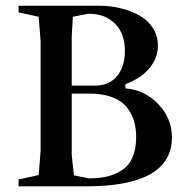

<svg xmlns="http://www.w3.org/2000/svg" viewBox="-20 -661 673 681"><path d="M45.9 0V-24.4L117.2 -40L124 -126V-515.6L117.2 -601.6L45.9 -617.2V-640.6H333Q370.1 -640.6 405.5 -632.3Q440.9 -624 471.7 -607.7Q502.4 -591.3 521.2 -563.2Q540 -535.2 540 -499Q540 -454.6 509.5 -418.5Q479 -382.3 424.8 -362.3V-347.7Q493.7 -341.8 541.7 -291.5Q589.8 -241.2 589.8 -173.8Q589.8 0 284.2 0ZM234.4 -357.4H317.4Q367.2 -357.4 395 -390.9Q422.9 -424.3 422.9 -480.5Q422.9 -542.5 387.7 -577.4Q352.5 -612.3 293.9 -612.3L238.3 -601.6L234.4 -530.3ZM294.9 -28.3Q332 -28.3 360.6 -35.2Q389.2 -42 413.3 -57.9Q437.5 -73.7 450.2 -103.3Q462.9 -132.8 462.9 -174.8Q462.9 -207 454.8 -233.4Q446.8 -259.8 428.5 -282Q410.2 -304.2 376.7 -316.7Q343.3 -329.1 296.9 -329.1H234.4V-110.4L242.2 -39.1Z"/></svg>

Font: Comprehension SemiBold
Style: Regular
Weight: 600
Designer: Alfredo Marco Pradil
Foundry: Alfredo Marco Pradil
Version: 1.0